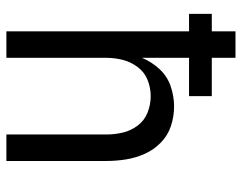

<svg xmlns="http://www.w3.org/2000/svg" viewBox="-100 -676 775 616"><g transform="rotate(90 288.0 -367.5)"><path d="M80 0H165V-320Q165 -347 171.5 -373Q178 -399 194.5 -421Q211 -443 236 -453Q261 -463 288 -463Q315 -463 340.5 -453Q366 -443 382.5 -421Q399 -399 405 -373Q411 -347 411 -320V0H496V-320Q496 -352 491 -383.5Q486 -415 473 -444Q460 -473 437 -495.5Q414 -518 383.5 -528Q353 -538 321 -538Q288 -538 256 -527Q224 -516 201 -491Q178 -466 165 -435V-586H288V-659H165V-735H80V-659H24V-586H80Z"/></g></svg>

Font: Iosevka Sparkle
Style: Regular
Weight: 400
Designer: Belleve Invis
Foundry: Belleve Invis
Version: Version 4.5.0; ttfautohint (v1.8.3)